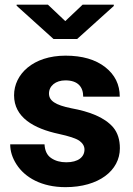

<svg xmlns="http://www.w3.org/2000/svg" viewBox="-20 -770 553 800"><path d="M332 -147C332 -115.7 305.7 -93.8 256.3 -93.8C231.4 -93.8 210.4 -99.6 193.4 -111.3C176.3 -122.6 167 -141.6 165.5 -168.5H22.5C22.5 -140.1 31.2 -112.3 48.8 -85C84 -30.3 153.3 9.8 252.9 9.8C391.1 9.8 479.5 -59.1 479.5 -152.3C479.5 -188 470.2 -216.8 452.1 -238.8C415 -282.2 351.6 -305.2 277.8 -318.8C209.5 -332.5 184.1 -350.6 184.1 -380.4C184.1 -412.1 211.9 -435.1 252.4 -435.1C304.7 -435.1 326.7 -407.7 326.7 -367.2H479C479 -417.5 459 -458.5 418.5 -490.2C377.9 -522 322.8 -538.1 252.9 -538.1C118.2 -538.1 38.6 -460.9 38.6 -373C38.6 -281.2 120.1 -234.4 225.6 -211.9C268.1 -202.6 296.4 -193.4 310.5 -183.6C324.7 -173.3 332 -161.1 332 -147ZM49.3 -750.5V-746.1L203.1 -607.4H301.3L454.1 -745.1V-750.5H324.2L252 -682.1L179.7 -750.5Z"/></svg>

Font: Vazirmatn ExtraBold
Style: Regular
Weight: 800
Designer: Saber Rastikerdar
Foundry: Saber Rastikerdar
Version: Version 33.003